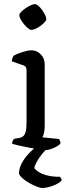

<svg xmlns="http://www.w3.org/2000/svg" viewBox="-20 -752 348 962"><path d="M209.4 0Q201.6 0 179 -3.3Q156.4 -6.5 128.8 -11.7Q101.2 -16.9 76.8 -22.4Q52.4 -28 40.6 -32Q40.6 -39.5 43.9 -46.2Q47.2 -52.8 50 -56.4L77.7 -61.1Q88.7 -63.1 96.6 -69.9Q104.5 -76.6 108.8 -92.9Q113 -109.1 113 -139.1V-399.9Q113 -408.1 109.8 -414.8Q106.6 -421.5 97.4 -424.5L39.1 -444.6Q40.1 -455 43.4 -463Q46.6 -471 50 -474Q66.3 -483.1 93.6 -491.6Q121 -500 137.2 -500Q165 -500 184.5 -479.5Q204 -459 204 -429.8V-120.5Q204 -100 200.1 -84.8Q196.2 -69.7 192.4 -63.9L276.1 -55.6Q278.4 -52.4 280.6 -46.7Q282.9 -41 282.9 -33Q277.7 -25.4 263.7 -17.9Q249.8 -10.3 235 -5.2Q220.2 0 209.4 0ZM136.9 -602.2Q130.3 -602.2 120 -610.6Q109.6 -619.1 99.8 -631.3Q89.9 -643.5 83.3 -655.7Q76.7 -667.9 76.7 -675.4Q76.7 -683 85.7 -692.3Q94.6 -701.6 107.7 -710.5Q120.9 -719.4 134.1 -725.5Q147.2 -731.5 154.8 -731.5Q162.3 -731.5 172.1 -723.1Q182 -714.6 190.9 -702Q199.9 -689.3 206 -677.1Q212.1 -664.9 212.1 -656.5Q212.1 -650 203.7 -640.7Q195.2 -631.4 183 -622.4Q170.8 -613.5 158.1 -607.8Q145.4 -602.2 136.9 -602.2ZM190 190Q184.4 190 168.7 184.5Q153.1 179 133.9 169Q114.8 159 98.4 146Q82 133 75 119Q75 93.6 88.2 67.5Q101.5 41.4 123.8 17.7Q146.1 -6 171.8 -24L240.5 -24.8Q212.2 -7 192.5 17.3Q172.9 41.7 162.4 62.1Q152 82.6 152 91.6Q174.2 115.4 209 125.1Q243.7 134.7 281 133.6Q283 136.4 286 141.7Q289 147 289 152Q275 168 244 179Q213 190 190 190Z"/></svg>

Font: Texturina Medium
Style: Regular
Weight: 500
Designer: Guillermo Torres Carreño
Foundry: Omnibus-Type
Version: Version 1.003